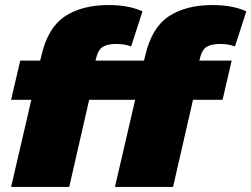

<svg xmlns="http://www.w3.org/2000/svg" viewBox="-20 -740 995 760"><path d="M852 -566Q816 -566 798 -554.5Q780 -543 773 -515L769 -500H897L861 -345H744L665 0H435L515 -345H333L254 0H24L104 -345H24L60 -500H139L144 -520Q169 -630 236.5 -675Q304 -720 410 -720Q490 -720 544 -695L499 -556Q475 -566 441 -566Q405 -566 387 -554.5Q369 -543 362 -515L358 -500H550L555 -520Q580 -630 647.5 -675Q715 -720 821 -720Q901 -720 955 -695L910 -556Q886 -566 852 -566Z"/></svg>

Font: Elaine Sans Black
Style: Italic
Weight: 900
Italic angle: -13°
Designer: Wei Huang
Foundry: Wei Huang
Version: Version 2.001;December 24, 2019;FontCreator 12.0.0.2547 64-b